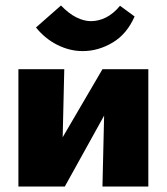

<svg xmlns="http://www.w3.org/2000/svg" viewBox="-20 -679 607 699"><path d="M353 0 363 -427H520V0ZM47 0V-427H214L204 0ZM153 0V-85L353 -427H405V-341L216 0ZM281 -493Q234 -493 189 -515.5Q144 -538 111 -579L202 -659Q231 -629 258.5 -615.5Q286 -602 311 -602Q339 -602 366 -615.5Q393 -629 417 -658L470 -619Q442 -555 390 -524Q338 -493 281 -493Z"/></svg>

Font: Ysabeau Infant Black
Style: Regular
Weight: 900
Designer: Christian Thalmann (Catharsis Fonts)
Version: Version 2.001;gftools[0.9.30]; featfreeze: ss01,ss02,lnum